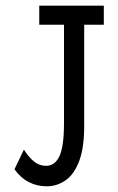

<svg xmlns="http://www.w3.org/2000/svg" viewBox="-20 -643 415 675"><path d="M144 12Q110 12 81 -3Q52 -18 31 -48L64 -117Q82 -89 100.5 -74.5Q119 -60 142 -60Q173 -60 189 -94Q205 -128 205 -210V-556H118V-623H345V-556H276V-210Q277 -127 259 -78.5Q241 -30 210.5 -9Q180 12 144 12Z"/></svg>

Font: Inconsolata Condensed Medium
Style: Regular
Weight: 500
Width: 3
Monospace: yes
Designer: Raph Levien, Cyreal, Brenton Simpson
Foundry: Raph Levien, Cyreal, Google
Version: Version 3.100; ttfautohint (v1.8.4.7-5d5b)